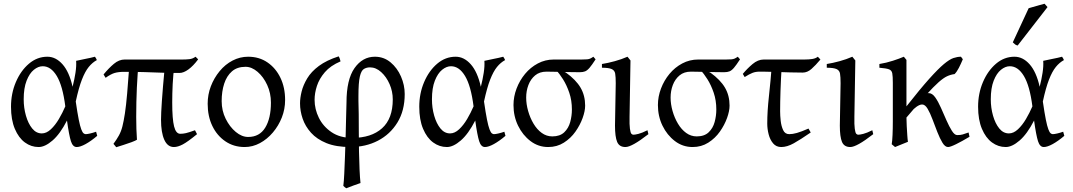

<svg xmlns="http://www.w3.org/2000/svg" viewBox="-20 -773 5748 1029"><path d="M39 -201Q39 -272 65 -333Q91 -394 135 -431.5Q179 -469 234 -469Q279 -469 315 -428.5Q351 -388 369 -308Q379 -347 384.5 -383Q390 -419 388 -447Q409 -452 438 -457.5Q467 -463 489 -469Q493 -464 495 -459.5Q497 -455 499 -451Q475 -438 455.5 -414Q436 -390 419 -346.5Q402 -303 386 -229Q395 -167 402 -132Q409 -97 415.5 -80Q422 -63 428 -58.5Q434 -54 439 -54Q447 -54 462.5 -57.5Q478 -61 495 -67Q496 -63 497.5 -58Q499 -53 501 -45Q468 -17 439 -1Q410 15 391 15Q370 15 360 -16.5Q350 -48 339 -127Q302 -55 261.5 -20Q221 15 187 15Q147 15 113.5 -9.5Q80 -34 59.5 -82.5Q39 -131 39 -201ZM330 -203Q316 -313 284.5 -365.5Q253 -418 209 -418Q185 -418 161.5 -399Q138 -380 122.5 -340.5Q107 -301 107 -241Q107 -195 119 -153Q131 -111 152.5 -84.5Q174 -58 204 -58Q229 -58 252.5 -80Q276 -102 295.5 -135Q315 -168 330 -203Z M646 -388Q615 -388 594.5 -382Q574 -376 546 -356L535 -374Q563 -408 590.5 -431Q618 -454 648 -454Q722 -454 775 -454Q828 -454 871 -454Q914 -454 958 -454Q978 -454 995.5 -456Q1013 -458 1028 -469L1042 -455Q1016 -420 990 -401Q964 -382 942 -382Q887 -382 844.5 -383.5Q802 -385 756.5 -386.5Q711 -388 646 -388ZM843 -131Q843 -165 847.5 -231Q852 -297 863 -415L915 -421Q908 -374 905.5 -322.5Q903 -271 903 -224Q903 -135 913 -95.5Q923 -56 946 -56Q961 -56 976.5 -59.5Q992 -63 1025 -75L1036 -54Q986 -13 959.5 1Q933 15 912 15Q878 15 860.5 -24Q843 -63 843 -131ZM714 -24Q706 -19 685 -11Q664 -3 641 4Q618 11 603 16Q600 12 594 5Q588 -2 588 -2Q605 -25 617 -46.5Q629 -68 636 -95.5Q643 -123 649.5 -165.5Q656 -208 661.5 -272.5Q667 -337 674 -433Q681 -436 693.5 -438Q706 -440 715 -442Q724 -444 724 -444Q717 -381 713.5 -303.5Q710 -226 710 -146Q710 -112 711 -82Q712 -52 714 -24Z M1291 15Q1233 15 1188 -15.5Q1143 -46 1118 -98Q1093 -150 1093 -217Q1093 -266 1110 -310.5Q1127 -355 1157 -391.5Q1187 -428 1226.5 -448.5Q1266 -469 1310 -469Q1369 -469 1413.5 -438.5Q1458 -408 1483 -356Q1508 -304 1508 -237Q1508 -188 1490.5 -143.5Q1473 -99 1442.5 -63Q1412 -27 1373 -6Q1334 15 1291 15ZM1296 -415Q1251 -415 1223 -390.5Q1195 -366 1181.5 -324.5Q1168 -283 1168 -231Q1168 -180 1189.5 -136.5Q1211 -93 1243.5 -66Q1276 -39 1310 -39Q1371 -39 1401.5 -89Q1432 -139 1432 -223Q1432 -274 1412 -317.5Q1392 -361 1360.5 -388Q1329 -415 1296 -415Z M2149 -269Q2149 -180 2110 -116.5Q2071 -53 2005.5 -19Q1940 15 1858 15Q1781 15 1729.5 -6Q1678 -27 1647 -61.5Q1616 -96 1602 -137Q1588 -178 1588 -219Q1588 -248 1596.5 -282.5Q1605 -317 1626.5 -353Q1648 -389 1689 -419.5Q1730 -450 1795 -471Q1799 -465 1801.5 -457Q1804 -449 1805 -444Q1751 -421 1721 -386Q1691 -351 1678.5 -312.5Q1666 -274 1666 -238Q1666 -188 1689 -141.5Q1712 -95 1757 -64.5Q1802 -34 1868 -34Q1970 -34 2027.5 -85.5Q2085 -137 2085 -240Q2085 -283 2068 -322Q2051 -361 2023 -386.5Q1995 -412 1963 -412Q1945 -412 1930.5 -403.5Q1916 -395 1908.5 -362.5Q1901 -330 1901 -258V-232Q1902 -206 1902.5 -162Q1903 -118 1903 -66Q1903 -14 1904 38.5Q1905 91 1907 135.5Q1909 180 1912 208Q1895 214 1875 221Q1855 228 1836 236Q1831 233 1828 230.5Q1825 228 1820 223Q1823 201 1825 158.5Q1827 116 1829 62.5Q1831 9 1832.5 -46Q1834 -101 1835 -147.5Q1836 -194 1837 -223Q1837 -347 1880 -408Q1923 -469 1989 -469Q2037 -469 2073 -439Q2109 -409 2129 -363Q2149 -317 2149 -269Z M2227 -201Q2227 -272 2253 -333Q2279 -394 2323 -431.5Q2367 -469 2422 -469Q2467 -469 2503 -428.5Q2539 -388 2557 -308Q2567 -347 2572.5 -383Q2578 -419 2576 -447Q2597 -452 2626 -457.5Q2655 -463 2677 -469Q2681 -464 2683 -459.5Q2685 -455 2687 -451Q2663 -438 2643.5 -414Q2624 -390 2607 -346.5Q2590 -303 2574 -229Q2583 -167 2590 -132Q2597 -97 2603.5 -80Q2610 -63 2616 -58.5Q2622 -54 2627 -54Q2635 -54 2650.5 -57.5Q2666 -61 2683 -67Q2684 -63 2685.5 -58Q2687 -53 2689 -45Q2656 -17 2627 -1Q2598 15 2579 15Q2558 15 2548 -16.5Q2538 -48 2527 -127Q2490 -55 2449.5 -20Q2409 15 2375 15Q2335 15 2301.5 -9.5Q2268 -34 2247.5 -82.5Q2227 -131 2227 -201ZM2518 -203Q2504 -313 2472.5 -365.5Q2441 -418 2397 -418Q2373 -418 2349.5 -399Q2326 -380 2310.5 -340.5Q2295 -301 2295 -241Q2295 -195 2307 -153Q2319 -111 2340.5 -84.5Q2362 -58 2392 -58Q2417 -58 2440.5 -80Q2464 -102 2483.5 -135Q2503 -168 2518 -203Z M2909 -389Q2872 -389 2848 -369Q2824 -349 2812 -317.5Q2800 -286 2800 -250Q2800 -215 2810.5 -178Q2821 -141 2839.5 -110Q2858 -79 2883.5 -60.5Q2909 -42 2940 -42Q2981 -42 3004 -64Q3027 -86 3036 -119Q3045 -152 3045 -186Q3045 -235 3031 -276Q3017 -317 2997.5 -348Q2978 -379 2961 -396Q2962 -396 2972 -394.5Q2982 -393 2994 -390.5Q3006 -388 3013 -384Q3067 -345 3091.5 -303Q3116 -261 3116 -207Q3116 -178 3102.5 -140.5Q3089 -103 3064 -67.5Q3039 -32 3002 -8.5Q2965 15 2918 15Q2865 15 2823 -17Q2781 -49 2756.5 -99.5Q2732 -150 2732 -210Q2732 -255 2748.5 -298.5Q2765 -342 2794 -377Q2823 -412 2862.5 -433Q2902 -454 2948 -454Q2990 -454 3023.5 -454Q3057 -454 3097 -454Q3117 -454 3126.5 -455Q3136 -456 3143 -459Q3150 -462 3160 -469L3172 -455Q3152 -424 3139.5 -409.5Q3127 -395 3115.5 -390.5Q3104 -386 3087 -386Q3069 -386 3043 -386.5Q3017 -387 2990.5 -387.5Q2964 -388 2942 -388.5Q2920 -389 2909 -389Z M3455 -54Q3410 -19 3379.5 -2Q3349 15 3332 15Q3299 15 3287.5 -12.5Q3276 -40 3276 -100L3280 -327Q3280 -361 3277 -378.5Q3274 -396 3258 -403Q3242 -410 3206 -410V-430Q3238 -435 3274.5 -445Q3311 -455 3343 -469L3359 -449L3354 -148Q3353 -104 3356 -83Q3359 -62 3363.5 -56.5Q3368 -51 3375 -51Q3383 -51 3401.5 -55.5Q3420 -60 3450 -75Z M3683 -389Q3646 -389 3622 -369Q3598 -349 3586 -317.5Q3574 -286 3574 -250Q3574 -215 3584.5 -178Q3595 -141 3613.5 -110Q3632 -79 3657.5 -60.5Q3683 -42 3714 -42Q3755 -42 3778 -64Q3801 -86 3810 -119Q3819 -152 3819 -186Q3819 -235 3805 -276Q3791 -317 3771.5 -348Q3752 -379 3735 -396Q3736 -396 3746 -394.5Q3756 -393 3768 -390.5Q3780 -388 3787 -384Q3841 -345 3865.5 -303Q3890 -261 3890 -207Q3890 -178 3876.5 -140.5Q3863 -103 3838 -67.5Q3813 -32 3776 -8.5Q3739 15 3692 15Q3639 15 3597 -17Q3555 -49 3530.5 -99.5Q3506 -150 3506 -210Q3506 -255 3522.5 -298.5Q3539 -342 3568 -377Q3597 -412 3636.5 -433Q3676 -454 3722 -454Q3764 -454 3797.5 -454Q3831 -454 3871 -454Q3891 -454 3900.5 -455Q3910 -456 3917 -459Q3924 -462 3934 -469L3946 -455Q3926 -424 3913.5 -409.5Q3901 -395 3889.5 -390.5Q3878 -386 3861 -386Q3843 -386 3817 -386.5Q3791 -387 3764.5 -387.5Q3738 -388 3716 -388.5Q3694 -389 3683 -389Z M4377 -454Q4351 -423 4329 -403.5Q4307 -384 4282 -384Q4256 -384 4215.5 -385Q4175 -386 4135.5 -387.5Q4096 -389 4070 -389H4050Q4030 -389 4013 -382.5Q3996 -376 3971 -360L3961 -377Q3984 -405 4013 -429.5Q4042 -454 4073 -454Q4134 -454 4193 -454Q4252 -454 4292 -454Q4316 -454 4334 -457Q4352 -460 4363 -469ZM4325 -63Q4270 -25 4234 -5Q4198 15 4167 15Q4140 15 4123.5 -4.5Q4107 -24 4099.5 -53Q4092 -82 4092 -111Q4092 -176 4101 -257.5Q4110 -339 4117 -430L4170 -427Q4165 -349 4163 -286.5Q4161 -224 4161 -176Q4161 -154 4164 -126Q4167 -98 4177 -76Q4187 -54 4210 -54Q4228 -54 4251 -60.5Q4274 -67 4313 -84Z M4660 -54Q4615 -19 4584.5 -2Q4554 15 4537 15Q4504 15 4492.5 -12.5Q4481 -40 4481 -100L4485 -327Q4485 -361 4482 -378.5Q4479 -396 4463 -403Q4447 -410 4411 -410V-430Q4443 -435 4479.5 -445Q4516 -455 4548 -469L4564 -449L4559 -148Q4558 -104 4561 -83Q4564 -62 4568.5 -56.5Q4573 -51 4580 -51Q4588 -51 4606.5 -55.5Q4625 -60 4655 -75Z M5140 -455Q5130 -431 5119 -409.5Q5108 -388 5096 -376Q5074 -373 5055 -364Q5036 -355 5010.5 -332.5Q4985 -310 4944 -265Q4903 -220 4838 -143Q4838 -123 4839.5 -97.5Q4841 -72 4842.5 -48.5Q4844 -25 4846 -13Q4834 -8 4812.5 0.5Q4791 9 4777 15L4759 0Q4762 -16 4763.5 -50Q4765 -84 4765 -123Q4765 -172 4765 -229Q4765 -286 4765 -329Q4765 -364 4762 -380Q4759 -396 4744.5 -401.5Q4730 -407 4693 -410V-430Q4730 -436 4765.5 -447.5Q4801 -459 4824 -469L4838 -452Q4838 -452 4838 -430Q4838 -408 4838 -375Q4838 -342 4838 -306.5Q4838 -271 4838 -242.5Q4838 -214 4838 -203Q4912 -297 4960 -350.5Q5008 -404 5038.5 -429.5Q5069 -455 5090 -462Q5111 -469 5130 -469Q5133 -466 5137 -460Q5141 -454 5140 -455ZM5061 15Q5045 15 5031 -8Q5017 -31 5003.5 -65.5Q4990 -100 4977.5 -133.5Q4965 -167 4951.5 -190Q4938 -213 4922 -213Q4909 -213 4891.5 -200.5Q4874 -188 4856.5 -168Q4839 -148 4826 -126Q4813 -104 4809 -86Q4809 -86 4802.5 -87Q4796 -88 4790 -97Q4812 -160 4837.5 -196Q4863 -232 4888 -249Q4913 -266 4931.5 -270Q4950 -274 4957 -274Q4976 -274 4992 -251.5Q5008 -229 5023 -195Q5038 -161 5052.5 -128Q5067 -95 5081.5 -72Q5096 -49 5110 -49Q5128 -49 5139.5 -52.5Q5151 -56 5171 -63Q5172 -57 5173.5 -51Q5175 -45 5176 -40Q5136 -16 5104.5 -0.5Q5073 15 5061 15Z M5222 -201Q5222 -272 5248 -333Q5274 -394 5318 -431.5Q5362 -469 5417 -469Q5462 -469 5498 -428.5Q5534 -388 5552 -308Q5562 -347 5567.5 -383Q5573 -419 5571 -447Q5592 -452 5621 -457.5Q5650 -463 5672 -469Q5676 -464 5678 -459.5Q5680 -455 5682 -451Q5658 -438 5638.5 -414Q5619 -390 5602 -346.5Q5585 -303 5569 -229Q5578 -167 5585 -132Q5592 -97 5598.5 -80Q5605 -63 5611 -58.5Q5617 -54 5622 -54Q5630 -54 5645.5 -57.5Q5661 -61 5678 -67Q5679 -63 5680.5 -58Q5682 -53 5684 -45Q5651 -17 5622 -1Q5593 15 5574 15Q5553 15 5543 -16.5Q5533 -48 5522 -127Q5485 -55 5444.5 -20Q5404 15 5370 15Q5330 15 5296.5 -9.5Q5263 -34 5242.5 -82.5Q5222 -131 5222 -201ZM5513 -203Q5499 -313 5467.5 -365.5Q5436 -418 5392 -418Q5368 -418 5344.5 -399Q5321 -380 5305.5 -340.5Q5290 -301 5290 -241Q5290 -195 5302 -153Q5314 -111 5335.5 -84.5Q5357 -58 5387 -58Q5412 -58 5435.5 -80Q5459 -102 5478.5 -135Q5498 -168 5513 -203ZM5434 -529Q5426 -531 5421 -534.5Q5416 -538 5408 -546L5493 -729Q5509 -734 5534.5 -741Q5560 -748 5578 -753L5594 -735Z"/></svg>

Font: ChillKai
Style: Regular
Weight: 400
Designer: ChillType
Foundry: 寒蝉字型
Version: Version 2.000